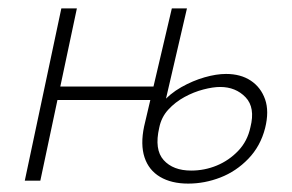

<svg xmlns="http://www.w3.org/2000/svg" viewBox="-20 -430 694 457"><path d="M39 0 126 -410H163L76 0ZM97 -192 103 -224H368L361 -192ZM428 7Q388 7 361 -9Q334 -25 324 -55.5Q314 -86 323 -129L389 -410H425L359 -126Q347 -74 369.5 -49Q392 -24 435 -24Q467 -24 496 -36Q525 -48 547 -71Q569 -94 576 -127Q588 -174 564.5 -198.5Q541 -223 504 -223Q487 -223 464 -217Q441 -211 419 -199Q397 -187 380.5 -169Q364 -151 359 -126H334Q343 -159 363.5 -183Q384 -207 411.5 -222.5Q439 -238 467 -246Q495 -254 518 -254Q553 -254 577 -238Q601 -222 611 -193.5Q621 -165 611 -125Q600 -82 571 -52Q542 -22 504.5 -7.5Q467 7 428 7Z"/></svg>

Font: Ysabeau Office ExtraLight
Style: Italic
Weight: 250
Italic angle: -12°
Designer: Christian Thalmann (Catharsis Fonts)
Version: Version 2.001;gftools[0.9.30]; featfreeze: tnum,lnum,ss02